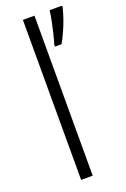

<svg xmlns="http://www.w3.org/2000/svg" viewBox="-148 -808 562 857"><g transform="rotate(-20 133.5 -380.0)"><path d="M136 0H81V-760H136ZM267 -752Q262 -731 252.5 -703Q243 -675 230.5 -647.5Q218 -620 206 -599H175V-610Q180 -624 187 -652.5Q194 -681 200 -711Q206 -741 208 -760H267Z"/></g></svg>

Font: Noto Sans Sinhala UI SemiCondensed Light
Style: Regular
Weight: 300
Width: 4
Designer: Jelle Bosma - Monotype Design Team
Foundry: Monotype Imaging Inc.
Version: Version 2.006; ttfautohint (v1.8.4.7-5d5b)